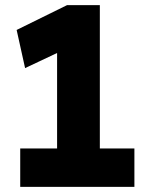

<svg xmlns="http://www.w3.org/2000/svg" viewBox="-20 -730 580 750"><path d="M59 -150H203V-523L78 -464L45 -613L242 -710H370V-150H505V0H59Z"/></svg>

Font: Lexend Exa HM Xlight
Style: Bold
Weight: 700
Designer: Bonnie Shaver-Troup, Thomas Jockin, Octavio Pardo
Foundry: Lexend
Version: Version 1.091